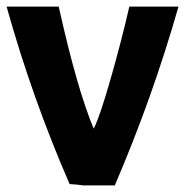

<svg xmlns="http://www.w3.org/2000/svg" viewBox="-20 -554 561 582"><path d="M264 -164Q283 -201 316.5 -319Q350 -437 372 -534H521Q443 -260 328 8H233Q226 7 211.5 5.5Q197 4 191 4Q77 -258 0 -534H158Q213 -286 264 -164Z"/></svg>

Font: Repo
Style: Bold
Weight: 700
Designer: Stefan Peev
Foundry: Context Ltd
Version: Version 001.000